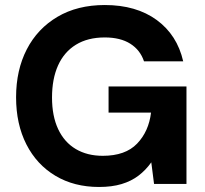

<svg xmlns="http://www.w3.org/2000/svg" viewBox="-20 -732 817 764"><path d="M374 12Q275 12 200.5 -32.5Q126 -77 85 -157.5Q44 -238 44 -345Q44 -453 86.5 -535.5Q129 -618 208.5 -665Q288 -712 397 -712Q522 -712 603.5 -652.5Q685 -593 709 -488H553Q538 -533 498.5 -558Q459 -583 397 -583Q329 -583 282 -554Q235 -525 211 -471.5Q187 -418 187 -344Q187 -270 211.5 -218Q236 -166 281.5 -139Q327 -112 389 -112Q479 -112 525.5 -160.5Q572 -209 581 -284H412V-388H722V0H593L582 -86Q560 -55 531 -33Q502 -11 463.5 0.5Q425 12 374 12Z"/></svg>

Font: DM Sans 24pt ExtraBold
Style: Regular
Weight: 800
Designer: Colophon Foundry, Jonny Pinhorn
Foundry: Colophon Foundry
Version: Version 4.004;gftools[0.9.30]